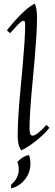

<svg xmlns="http://www.w3.org/2000/svg" viewBox="-20 -810 304 1053"><path d="M97 15Q77 -11 77 -64Q77 -115 81 -178.5Q85 -242 91.5 -310.5Q98 -379 104 -446Q110 -513 114 -572.5Q118 -632 118 -676Q118 -696 109 -696Q99 -696 80 -676.5Q61 -657 35 -628L18 -644Q36 -667 62 -696.5Q88 -726 117 -752Q146 -778 171 -790Q177 -777 180 -756.5Q183 -736 183 -711Q183 -664 179 -603Q175 -542 169 -474Q163 -406 156.5 -338Q150 -270 146 -208.5Q142 -147 142 -99Q142 -88 145.5 -77Q149 -66 159 -66Q181 -66 235 -125L251 -109Q234 -87 207 -62.5Q180 -38 151 -17.5Q122 3 97 15ZM40 223 42 201Q62 186 72.5 163.5Q83 141 83 123Q83 97 75 78Q90 63 104.5 53.5Q119 44 139 40Q144 53 145.5 64.5Q147 76 147 87Q147 124 130.5 153.5Q114 183 89 201Q64 219 40 223Z"/></svg>

Font: Bona Nova
Style: Italic
Weight: 400
Italic angle: -4°
Designer: Mateusz Machalski
Foundry: Capitalics
Version: Version 4.001; ttfautohint (v1.8.3)